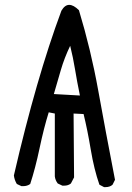

<svg xmlns="http://www.w3.org/2000/svg" viewBox="-20 -776 540 788"><path d="M413 -8H407L388 -18Q366 -81 352.5 -162Q339 -243 323 -308L282 -310L284 -48L271 -23Q260 -14 243 -14H236L217 -23Q207 -36 205 -52V-310L180 -315Q160 -251 142.5 -168Q125 -85 104 -21Q92 -12 75 -12H68L49 -21Q39 -38 37 -56Q129 -455 232 -732Q246 -756 264 -756Q282 -756 304 -734Q353 -572 383 -405.5Q413 -239 452 -38L442 -18Q431 -8 413 -8ZM308 -384Q296 -442 288 -491Q280 -540 268 -588Q244 -538 229.5 -488Q215 -438 201 -390Z"/></svg>

Font: Xiaolai Mono SC
Style: Regular
Weight: 400
Monospace: yes
Designer: LXGW / Nozomi Seto
Version: Version 3.113;September 30, 2024